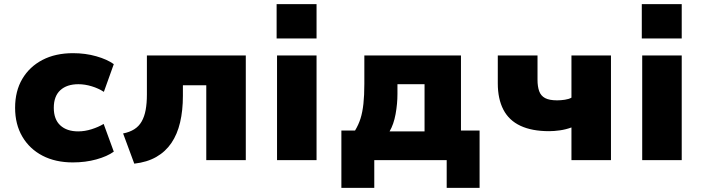

<svg xmlns="http://www.w3.org/2000/svg" viewBox="-20 -774 3391 928"><path d="M332 11Q248 11 185.5 -21.5Q123 -54 88 -113.5Q53 -173 53 -253Q53 -334 88 -393Q123 -452 185.5 -484.5Q248 -517 333 -517Q393 -517 445.5 -502Q498 -487 530 -464L482 -330Q456 -347 423 -357Q390 -367 359 -367Q303 -367 271.5 -338Q240 -309 240 -253Q240 -197 271.5 -168Q303 -139 358 -139Q390 -139 423 -149.5Q456 -160 481 -175L530 -41Q498 -18 445.5 -3.5Q393 11 332 11Z M629 17 575 -129Q606 -135 628.5 -149Q651 -163 664.5 -186.5Q678 -210 684 -242.5Q690 -275 690 -317V-506H1168V0H977V-362H864V-311Q864 -240 850.5 -182.5Q837 -125 808.5 -83Q780 -41 735.5 -15.5Q691 10 629 17Z M1317 -588V-754H1510V-588ZM1319 0V-506H1510V0Z M1630 134V-143H1696Q1713 -171 1722.5 -201Q1732 -231 1736.5 -272Q1741 -313 1741 -369V-506H2208V-143H2298V134H2139V0H1789V134ZM1863 -139H2032V-367H1901V-320Q1901 -272 1892 -222.5Q1883 -173 1863 -139Z M2742 0V-158Q2715 -148 2686.5 -144Q2658 -140 2634 -140Q2551 -140 2495.5 -166Q2440 -192 2413 -244Q2386 -296 2386 -371V-506H2578V-388Q2578 -356 2586 -333.5Q2594 -311 2614.5 -300Q2635 -289 2673 -289Q2691 -289 2710.5 -292Q2730 -295 2742 -302V-506H2933V0Z M3082 -588V-754H3275V-588ZM3084 0V-506H3275V0Z"/></svg>

Font: Nunito Sans 7pt Black
Style: Regular
Weight: 900
Designer: Vernon Adams
Foundry: Vernon Adams
Version: Version 3.101;gftools[0.9.27]